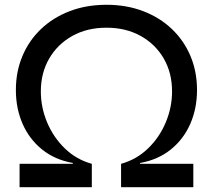

<svg xmlns="http://www.w3.org/2000/svg" viewBox="-20 -784 892 804"><path d="M285 -72V-101.5Q209.5 -115 156 -158.2Q102.5 -201.5 74.5 -265.8Q46.5 -330 46.5 -407Q46.5 -484 73.8 -549Q101 -614 151.5 -662.2Q202 -710.5 271.8 -737.2Q341.5 -764 426 -764Q510 -764 579.8 -737.2Q649.5 -710.5 700 -662.2Q750.5 -614 777.8 -549Q805 -484 805 -407Q805 -330 777 -265.8Q749 -201.5 695.5 -158.2Q642 -115 566.5 -101.5V-72L487 -98Q552 -116 600 -162.5Q648 -209 674.2 -271.8Q700.5 -334.5 700.5 -401.5Q700.5 -478.5 665.8 -538.8Q631 -599 569 -633.5Q507 -668 426 -668Q344.5 -668 282.8 -633.5Q221 -599 186 -538.8Q151 -478.5 151 -401.5Q151 -334.5 177.2 -271.8Q203.5 -209 251.5 -162.5Q299.5 -116 364.5 -98ZM62 0V-98H364.5V0ZM487 0V-98H789.5V0Z"/></svg>

Font: Hepta Slab Medium
Style: Regular
Weight: 500
Designer: Michael LaGattuta
Foundry: Michael LaGattuta
Version: Version 1.102